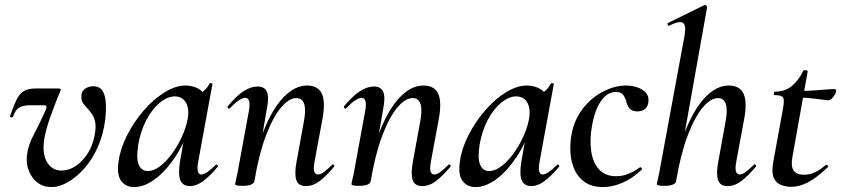

<svg xmlns="http://www.w3.org/2000/svg" viewBox="-20 -746 3412 779"><path d="M188 13Q156 13 132.5 -5Q109 -23 97.5 -51.5Q86 -80 89 -113Q93 -155 117 -200Q141 -245 162 -292Q169 -306 168.5 -312.5Q168 -319 157 -319H108Q83 -319 69 -314.5Q55 -310 47 -300Q39 -290 33 -273Q31 -269 25 -270Q19 -271 21 -276Q36 -319 48 -343Q60 -367 77.5 -377Q95 -387 124 -387H216Q224 -387 226 -385Q228 -383 224 -375Q204 -327 184.5 -272.5Q165 -218 159 -178Q151 -120 171.5 -87Q192 -54 230 -54Q259 -54 286.5 -72Q314 -90 335 -122Q356 -154 364 -198Q370 -229 366.5 -248.5Q363 -268 354.5 -281Q346 -294 335 -306Q326 -315 318 -326Q310 -337 310 -352Q310 -376 325 -386Q340 -396 359 -396Q381 -396 393 -381.5Q405 -367 408.5 -337Q412 -307 407 -261Q400 -204 378.5 -153.5Q357 -103 325 -66Q293 -29 257.5 -8Q222 13 188 13Z M524 13Q491 13 472 -11.5Q453 -36 461 -91Q468 -143 495.5 -197Q523 -251 562.5 -297Q602 -343 647 -371Q692 -399 733 -399Q752 -399 772 -392Q792 -385 806.5 -368.5Q821 -352 823 -326L769 -357Q784 -359 802 -373Q820 -387 830 -407Q832 -410 837.5 -408.5Q843 -407 842 -405L784 -89Q775 -38 797 -38Q807 -38 822 -48.5Q837 -59 855 -77Q858 -80 862 -76Q866 -72 863 -69Q832 -32 804.5 -11.5Q777 9 751 9Q722 9 712 -14Q702 -37 710 -89L735 -229L755 -246Q729 -166 690 -108Q651 -50 608 -18.5Q565 13 524 13ZM579 -52Q604 -52 630 -72Q656 -92 679 -124Q702 -156 718.5 -192.5Q735 -229 741 -261Q749 -304 734.5 -329.5Q720 -355 688 -355Q658 -354 627.5 -328.5Q597 -303 574 -259.5Q551 -216 541 -160Q532 -101 543.5 -76.5Q555 -52 579 -52Z M1221 9Q1191 9 1182.5 -15Q1174 -39 1183 -89L1212 -248Q1232 -348 1182 -348Q1152 -348 1119.5 -309Q1087 -270 1058.5 -194.5Q1030 -119 1012 -10L995 -11Q1016 -130 1050.5 -217Q1085 -304 1130.5 -351.5Q1176 -399 1226 -399Q1269 -399 1285 -367.5Q1301 -336 1289 -267L1256 -89Q1251 -60 1255.5 -49Q1260 -38 1270 -38Q1281 -38 1295.5 -49Q1310 -60 1327 -77Q1330 -81 1334.5 -77Q1339 -73 1335 -69Q1304 -32 1277 -11.5Q1250 9 1221 9ZM964 8Q946 8 940 6Q934 4 934 1Q934 -3 939.5 -25.5Q945 -48 949 -74L990 -297Q999 -349 975 -349Q964 -349 948.5 -338.5Q933 -328 913 -307Q910 -303 905.5 -307.5Q901 -312 905 -316Q940 -358 969 -376.5Q998 -395 1025 -395Q1054 -395 1063 -373Q1072 -351 1063 -306L1012 -10Q1007 8 964 8Z M1693 9Q1663 9 1654.5 -15Q1646 -39 1655 -89L1684 -248Q1704 -348 1654 -348Q1624 -348 1591.5 -309Q1559 -270 1530.5 -194.5Q1502 -119 1484 -10L1467 -11Q1488 -130 1522.5 -217Q1557 -304 1602.5 -351.5Q1648 -399 1698 -399Q1741 -399 1757 -367.5Q1773 -336 1761 -267L1728 -89Q1723 -60 1727.5 -49Q1732 -38 1742 -38Q1753 -38 1767.5 -49Q1782 -60 1799 -77Q1802 -81 1806.5 -77Q1811 -73 1807 -69Q1776 -32 1749 -11.5Q1722 9 1693 9ZM1436 8Q1418 8 1412 6Q1406 4 1406 1Q1406 -3 1411.5 -25.5Q1417 -48 1421 -74L1462 -297Q1471 -349 1447 -349Q1436 -349 1420.5 -338.5Q1405 -328 1385 -307Q1382 -303 1377.5 -307.5Q1373 -312 1377 -316Q1412 -358 1441 -376.5Q1470 -395 1497 -395Q1526 -395 1535 -373Q1544 -351 1535 -306L1484 -10Q1479 8 1436 8Z M1909 13Q1876 13 1857 -11.5Q1838 -36 1846 -91Q1853 -143 1880.5 -197Q1908 -251 1947.5 -297Q1987 -343 2032 -371Q2077 -399 2118 -399Q2137 -399 2157 -392Q2177 -385 2191.5 -368.5Q2206 -352 2208 -326L2154 -357Q2169 -359 2187 -373Q2205 -387 2215 -407Q2217 -410 2222.5 -408.5Q2228 -407 2227 -405L2169 -89Q2160 -38 2182 -38Q2192 -38 2207 -48.5Q2222 -59 2240 -77Q2243 -80 2247 -76Q2251 -72 2248 -69Q2217 -32 2189.5 -11.5Q2162 9 2136 9Q2107 9 2097 -14Q2087 -37 2095 -89L2120 -229L2140 -246Q2114 -166 2075 -108Q2036 -50 1993 -18.5Q1950 13 1909 13ZM1964 -52Q1989 -52 2015 -72Q2041 -92 2064 -124Q2087 -156 2103.5 -192.5Q2120 -229 2126 -261Q2134 -304 2119.5 -329.5Q2105 -355 2073 -355Q2043 -354 2012.5 -328.5Q1982 -303 1959 -259.5Q1936 -216 1926 -160Q1917 -101 1928.5 -76.5Q1940 -52 1964 -52Z M2427 13Q2383 13 2354.5 -6Q2326 -25 2311.5 -56.5Q2297 -88 2294.5 -126Q2292 -164 2299 -202Q2311 -263 2346 -307Q2381 -351 2428 -375Q2475 -399 2520 -399Q2543 -399 2564.5 -392Q2586 -385 2599.5 -371Q2613 -357 2611 -335Q2610 -317 2598.5 -305.5Q2587 -294 2566 -294Q2544 -294 2534 -306.5Q2524 -319 2521 -335Q2517 -349 2508.5 -361Q2500 -373 2479 -373Q2454 -373 2434.5 -355Q2415 -337 2402 -306.5Q2389 -276 2382 -236Q2372 -181 2378.5 -134Q2385 -87 2410 -59Q2435 -31 2481 -31Q2507 -31 2532.5 -42Q2558 -53 2576 -67Q2578 -69 2582 -65Q2586 -61 2584 -58Q2545 -21 2504.5 -4Q2464 13 2427 13Z M2675 8Q2657 8 2651 6Q2645 4 2645 1Q2645 -3 2650.5 -25.5Q2656 -48 2660 -74L2757 -599Q2765 -643 2751.5 -653Q2738 -663 2695 -642Q2691 -640 2689 -646Q2687 -652 2691 -653L2837 -725Q2842 -727 2846 -723Q2850 -719 2849 -717L2723 -10Q2718 8 2675 8ZM2932 9Q2902 9 2893.5 -15Q2885 -39 2894 -89L2923 -248Q2933 -299 2925 -323.5Q2917 -348 2893 -348Q2863 -348 2830.5 -309Q2798 -270 2769.5 -194.5Q2741 -119 2723 -10L2706 -11Q2727 -130 2761.5 -217Q2796 -304 2841.5 -351.5Q2887 -399 2937 -399Q2980 -399 2996 -367.5Q3012 -336 3000 -267L2967 -89Q2962 -60 2966.5 -49Q2971 -38 2981 -38Q2992 -38 3006.5 -49Q3021 -60 3038 -77Q3042 -81 3046 -77Q3050 -73 3046 -69Q3015 -32 2988 -11.5Q2961 9 2932 9Z M3190 12Q3168 12 3148 4Q3128 -4 3119 -25.5Q3110 -47 3117 -87L3157 -306Q3163 -340 3157.5 -350Q3152 -360 3123 -360Q3119 -360 3119.5 -367Q3120 -374 3123 -374Q3167 -374 3195.5 -399.5Q3224 -425 3239 -459Q3240 -462 3249 -461Q3258 -460 3257 -456L3195 -109Q3188 -72 3200 -54.5Q3212 -37 3243 -37Q3266 -37 3287.5 -47.5Q3309 -58 3331 -77Q3333 -79 3337.5 -75Q3342 -71 3339 -68Q3294 -25 3259 -6.5Q3224 12 3190 12ZM3340 -339Q3338 -339 3319 -341.5Q3300 -344 3273.5 -347Q3247 -350 3220 -350L3222 -377Q3253 -377 3282 -379Q3311 -381 3333.5 -383Q3356 -385 3365 -385Q3370 -385 3371.5 -381.5Q3373 -378 3372 -374Q3371 -366 3360.5 -352.5Q3350 -339 3340 -339Z"/></svg>

Font: Cormorant SemiBold
Style: Italic
Weight: 600
Italic angle: -10°
Designer: Christian Thalmann (Catharsis Fonts)
Foundry: Catharsis Fonts
Version: Version 4.000